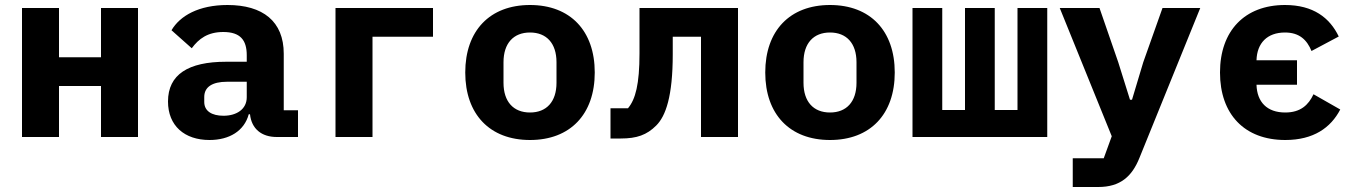

<svg xmlns="http://www.w3.org/2000/svg" viewBox="-20 -548 5440 768"><path d="M68 0H216V-204H384V0H532V-516H384V-319H216V-516H68Z M1172 0V-107H1115V-333C1115 -463 1031 -528 890 -528C775 -528 700 -485 666 -427L747 -355C775 -393 811 -420 873 -420C941 -420 967 -388 967 -327V-301H884C733 -301 652 -250 652 -142C652 -45 718 12 818 12C897 12 957 -24 975 -91H980C986 -33 1026 0 1087 0ZM874 -85C827 -85 797 -104 797 -140V-160C797 -200 829 -221 888 -221H967V-159C967 -111 926 -85 874 -85Z M1322 0H1470V-401H1712V-516H1322Z M2100 12C2261 12 2359 -91 2359 -258C2359 -425 2261 -528 2100 -528C1939 -528 1841 -425 1841 -258C1841 -91 1939 12 2100 12ZM2100 -98C2034 -98 1994 -141 1994 -217V-299C1994 -375 2034 -418 2100 -418C2166 -418 2206 -375 2206 -299V-217C2206 -141 2166 -98 2100 -98Z M2422 6H2463C2527 6 2567 -8 2605 -46C2643 -84 2671 -163 2671 -331V-401H2784V0H2932V-516H2538V-335C2538 -211 2522 -151 2492 -115H2422Z M3300 12C3461 12 3559 -91 3559 -258C3559 -425 3461 -528 3300 -528C3139 -528 3041 -425 3041 -258C3041 -91 3139 12 3300 12ZM3300 -98C3234 -98 3194 -141 3194 -217V-299C3194 -375 3234 -418 3300 -418C3366 -418 3406 -375 3406 -299V-217C3406 -141 3366 -98 3300 -98Z M3630 0H4169V-516H4050V-108H3959V-516H3840V-108H3749V-516H3630Z M4553 -299 4508 -149H4500L4453 -299L4378 -516H4219L4427 -3L4395 85H4271V200H4373C4461 200 4508 158 4538 83L4781 -516H4630Z M5121 12C5234 12 5303 -37 5341 -110L5234 -171C5214 -128 5182 -98 5121 -98C5048 -98 5008 -140 5006 -209H5168V-307H5006C5008 -376 5049 -418 5120 -418C5178 -418 5208 -388 5226 -344L5335 -402C5299 -477 5233 -528 5120 -528C4959 -528 4860 -425 4860 -258C4860 -91 4958 12 5121 12Z"/></svg>

Font: IBM Plex Mono
Style: Bold
Weight: 700
Monospace: yes
Designer: Mike Abbink, Paul van der Laan, Pieter van Rosmalen
Foundry: Bold Monday
Version: Version 2.004